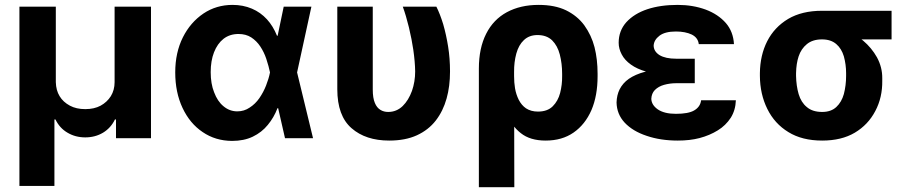

<svg xmlns="http://www.w3.org/2000/svg" viewBox="-20 -573 3778 796"><path d="M205.6 197.8H60.5V-545.4H211.4V-232.4Q212.4 -198.2 227.1 -174.3Q241.7 -149.9 270 -134.8Q296.4 -120.6 333.5 -120.6Q370.6 -120.6 397 -134.8Q423.8 -149.4 439.5 -174.3Q455.1 -199.7 455.1 -232.4V-545.4H606V0H460.9V-77.6H456.5Q439.5 -42.5 407.2 -22.9Q374.5 -3.4 333.5 -3.4Q292.5 -3.4 259.8 -22.9Q227.1 -42 210 -77.6H205.6Z M941.9 11.2Q873 10.7 820.3 -25.4Q767.1 -61 736.8 -125.5Q706.5 -189.9 706.5 -272.9Q706.5 -355 738.3 -418.5Q769.5 -480.5 823.7 -517.1Q877 -552.7 944.3 -552.7Q987.8 -552.7 1024.4 -537.1Q1060.1 -522 1086.9 -492.7Q1112.3 -464.8 1128.4 -424.8H1173.8L1211.4 -273.9L1277.8 0H1161.6L1099.1 -273.9Q1094.7 -296.4 1084 -329.1Q1074.7 -356.9 1059.1 -380.4Q1043.9 -403.3 1021.5 -418Q999.5 -432.1 968.8 -432.1Q932.6 -432.1 906.7 -412.1Q881.3 -392.1 867.2 -356Q853.5 -320.8 853.5 -273.9Q853.5 -225.6 867.7 -190.4Q881.8 -152.8 906.2 -132.8Q931.6 -111.3 963.9 -111.3Q992.2 -111.3 1015.1 -127Q1038.6 -142.1 1055.2 -166Q1072.3 -190.9 1083 -218.3Q1094.2 -246.6 1099.1 -271.5L1156.2 -545.4H1271L1211.4 -271.5L1173.8 -124.5H1130.4Q1115.7 -85.9 1090.3 -55.2Q1065.4 -24.4 1027.8 -6.3Q991.2 11.2 941.9 11.2Z M1378.4 -203.1V-545.4H1525.4V-201.7Q1525.4 -166.5 1534.2 -146Q1542.5 -126 1557.6 -117.2Q1571.3 -108.9 1589.4 -108.9Q1624 -108.9 1649.4 -133.3Q1673.8 -157.2 1688 -196.3Q1701.2 -234.4 1701.2 -276.9Q1700.7 -316.4 1693.4 -367.2Q1687.5 -408.2 1675.3 -459.5Q1663.6 -507.8 1649.9 -545.4H1789.1Q1804.2 -515.6 1817.4 -472.7Q1830.1 -428.7 1837.9 -379.4Q1845.7 -330.6 1845.7 -276.9Q1845.7 -214.8 1831.5 -164.6Q1816.9 -112.3 1786.6 -73.2Q1756.3 -34.2 1708.5 -12.2Q1660.6 9.8 1593.8 9.8Q1496.1 9.8 1437.5 -41.5Q1378.4 -92.8 1378.4 -203.1Z M2112.3 203.1H1965.3V-288.6Q1965.3 -373.5 1995.6 -433.1Q2025.4 -492.2 2081.5 -522.5Q2137.7 -552.7 2212.9 -552.7Q2280.3 -552.7 2326.7 -530.3Q2373.5 -507.3 2402.3 -468.3Q2432.1 -426.8 2444.8 -377.4Q2457.5 -327.1 2457.5 -267.1V-257.3Q2457.5 -176.3 2432.1 -116.7Q2405.8 -56.6 2357.9 -23.4Q2310.1 9.8 2242.2 9.8Q2177.7 9.8 2139.2 -21Q2100.6 -50.8 2078.6 -106Q2055.7 -163.1 2043.5 -232.4L2111.3 -257.8Q2111.3 -230.5 2115.2 -207Q2119.6 -181.6 2130.4 -159.7Q2142.1 -136.7 2160.6 -124Q2181.2 -110.4 2210.4 -110.4Q2249.5 -110.4 2271.5 -132.3Q2293.5 -154.3 2302.2 -187.5Q2311 -222.2 2310.5 -257.3V-267.1Q2310.5 -309.6 2300.8 -347.2Q2291.5 -383.3 2269 -405.8Q2246.1 -427.7 2208.5 -427.7Q2173.8 -427.7 2151.9 -406.7Q2130.4 -386.7 2120.6 -351.1Q2110.8 -314.9 2111.3 -274.4Z M2751 -285.6H2860.4V-228H2783.2Q2757.3 -228 2732.9 -221.2Q2710 -214.8 2694.8 -199.7Q2681.2 -185.5 2680.2 -163.1Q2681.2 -137.7 2707 -119.6Q2733.9 -101.1 2782.2 -101.1Q2834 -101.1 2857.9 -115.2Q2883.3 -129.9 2886.7 -157.2H3030.8Q3029.3 -116.2 3009.8 -85Q2988.8 -52.7 2956.1 -32.7Q2922.4 -11.7 2879.9 -0.5Q2840.3 9.8 2790 9.8Q2718.3 9.8 2661.1 -9.8Q2603.5 -28.8 2569.8 -64.5Q2537.1 -99.6 2536.1 -148.4Q2537.1 -178.7 2548.8 -202.6Q2562 -228.5 2586.9 -246.1Q2613.8 -264.6 2653.8 -275.4Q2693.8 -285.6 2751 -285.6ZM2860.4 -329.6V-265.1H2751Q2697.8 -265.1 2659.7 -275.9Q2620.6 -287.1 2595.7 -305.2Q2569.8 -323.7 2557.6 -347.2Q2544.9 -371.1 2544.9 -395.5Q2544.9 -445.3 2576.7 -481Q2609.4 -516.6 2663.6 -534.7Q2717.8 -552.7 2789.6 -552.7Q2852.5 -552.7 2905.8 -533.2Q2957.5 -513.7 2989.3 -477.5Q3020 -441.9 3022.9 -390.1H2877Q2874 -416.5 2848.1 -429.7Q2821.3 -442.4 2782.2 -442.4Q2736.8 -442.4 2713.9 -424.8Q2690.9 -407.2 2689.9 -383.3Q2690.9 -358.9 2714.8 -344.2Q2739.3 -329.6 2783.2 -329.6Z M3130.4 -258.3V-270Q3131.3 -344.2 3160.6 -401.9Q3190.4 -460.4 3247.6 -494.6Q3304.7 -528.3 3387.7 -528.3Q3398.4 -522.5 3409.7 -505.9Q3418 -492.2 3437 -473.1Q3454.1 -456.1 3484.9 -446.3Q3522.9 -434.1 3558.6 -404.3Q3593.8 -374.5 3615.7 -335.4Q3638.2 -293.9 3637.7 -248.5V-238.8Q3638.7 -168.9 3608.9 -112.8Q3579.1 -55.7 3523.9 -22.9Q3468.8 9.8 3388.7 9.8Q3305.2 9.8 3248.5 -25.4Q3191.4 -60.1 3161.1 -121.6Q3130.9 -182.6 3130.4 -258.3ZM3280.3 -270V-258.3Q3281.2 -216.8 3291 -183.1Q3301.3 -148.4 3324.7 -129.4Q3348.1 -108.9 3388.7 -108.9Q3425.3 -108.9 3447.3 -129.4Q3469.2 -149.9 3478.5 -183.1Q3487.8 -219.2 3487.8 -258.3V-270Q3487.8 -305.2 3478.5 -339.4Q3468.8 -371.6 3447.3 -390.1Q3424.8 -409.7 3387.7 -409.7Q3349.1 -409.7 3325.2 -390.1Q3301.3 -370.6 3291 -339.4Q3281.2 -310.1 3280.3 -270ZM3387.7 -528.3H3676.3V-409.7H3387.7Z"/></svg>

Font: My Font
Style: Bold
Weight: 500
Designer: Rasmus Andersson
Foundry: rsms
Version: Version 0.001